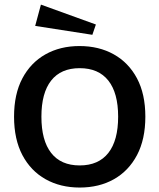

<svg xmlns="http://www.w3.org/2000/svg" viewBox="-20 -814 709 854"><path d="M333.5 -609.2Q420.2 -609.2 486.2 -572.2Q552.2 -535.2 589.4 -465.4Q626.5 -395.5 626.5 -295Q626.5 -194.5 589.4 -124.1Q552.2 -53.8 486.6 -16.8Q421 20.2 334.5 20.2Q248.8 20.2 182.8 -16.8Q116.8 -53.8 79.6 -124.1Q42.5 -194.5 42.5 -295Q42.5 -395.5 79.5 -465.4Q116.5 -535.2 182.1 -572.2Q247.8 -609.2 333.5 -609.2ZM334.5 -510.8Q250.8 -510.8 207.5 -455.6Q164.2 -400.5 164.2 -295Q164.2 -189.2 207.5 -133.8Q250.8 -78.2 334.5 -78.2Q418.2 -78.2 461.9 -133.8Q505.5 -189.2 505.5 -295Q505.5 -400.5 461.9 -455.6Q418.2 -510.8 334.5 -510.8ZM162 -793.5 406.5 -705 390.8 -659.2 136.5 -698.8Z"/></svg>

Font: Podkova VF Beta
Style: Regular
Weight: 400
Designer: Ilya Yudin
Foundry: Cyreal (www.cyreal.org)
Version: Version 2.100